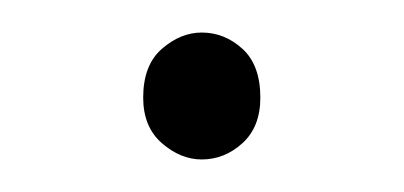

<svg xmlns="http://www.w3.org/2000/svg" viewBox="-20 -382 248 118"><path d="M104 -284Q91 -284 79.5 -294Q68 -304 68 -322Q68 -342 79.5 -352Q91 -362 104 -362Q118 -362 129 -352Q140 -342 140 -322Q140 -304 129 -294Q118 -284 104 -284Z"/></svg>

Font: Source Sans 3 VF
Style: Regular
Weight: 200
Designer: Paul D. Hunt
Foundry: Adobe
Version: Version 3.046;hotconv 1.0.118;makeotfexe 2.5.65603